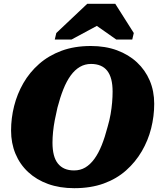

<svg xmlns="http://www.w3.org/2000/svg" viewBox="-20 -969 855 1006"><path d="M369 17Q293 17 232 -5Q171 -27 127.5 -67.5Q84 -108 61 -163.5Q38 -219 38 -285Q38 -350 54 -413.5Q70 -477 102.5 -533.5Q135 -590 185 -634Q235 -678 302.5 -703Q370 -728 456 -728Q532 -728 593 -705.5Q654 -683 697.5 -642.5Q741 -602 764.5 -547Q788 -492 788 -425Q788 -360 772 -296.5Q756 -233 723 -176.5Q690 -120 640.5 -76Q591 -32 523.5 -7.5Q456 17 369 17ZM457 -634Q425 -634 398.5 -618.5Q372 -603 350.5 -573.5Q329 -544 312 -501.5Q295 -459 281 -405Q273 -371 267 -339.5Q261 -308 258 -278Q255 -248 255 -221Q255 -185 262 -157.5Q269 -130 283.5 -112Q298 -94 319 -85Q340 -76 368 -76Q401 -76 427 -91.5Q453 -107 474.5 -136.5Q496 -166 513 -208.5Q530 -251 544 -305Q554 -339 559.5 -371Q565 -403 567.5 -432.5Q570 -462 570 -489Q570 -526 563 -553Q556 -580 542 -598Q528 -616 506.5 -625Q485 -634 457 -634ZM584 -949H437L275 -796L267 -762H355L537 -860L448 -861L589 -762H673L681 -796Z"/></svg>

Font: Roboto Serif ExtraBold
Style: Italic
Weight: 800
Italic angle: -10°
Version: Version 1.007